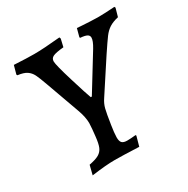

<svg xmlns="http://www.w3.org/2000/svg" viewBox="-151 -782 909 928"><g transform="rotate(-30 303.5 -318.0)"><path d="M287 -321H293L414 -518Q434 -551 434 -569Q434 -581 423 -587Q412 -593 386 -595L384 -599L396 -644L422 -642Q437 -641 465.5 -639.5Q494 -638 510 -638Q548 -638 604 -642L607 -636L594 -590Q563 -583 543.5 -570.5Q524 -558 508 -536.5Q492 -515 456 -461L341 -285Q326 -263 320 -239Q314 -215 305 -156L300 -119Q298 -97 298 -90Q298 -68 306.5 -59.5Q315 -51 335 -51Q354 -51 383 -54L385 -50L370 4Q276 0 234 0Q186 0 106 11L119 -41Q156 -48 174 -58.5Q192 -69 200 -88Q208 -107 212 -145L216 -184Q218 -206 218 -216Q218 -250 202 -294L135 -480Q119 -525 109.5 -544Q100 -563 83 -574.5Q66 -586 33 -590L30 -595L43 -642Q116 -638 155 -638Q205 -638 300 -647L303 -639L293 -596Q249 -592 233.5 -584.5Q218 -577 218 -560Q218 -540 248 -442Q278 -344 287 -321Z"/></g></svg>

Font: Alegreya Medium
Style: Italic
Weight: 500
Italic angle: -7°
Designer: Juan Pablo del Peral
Foundry: Huerta Tipografica
Version: Version 2.008; ttfautohint (v1.8)